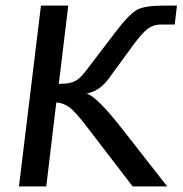

<svg xmlns="http://www.w3.org/2000/svg" viewBox="-20 -669 655 689"><path d="M146 0 182 -301C198 -301 213 -295 229 -284C244 -273 269 -245 301 -202L456 0H580L422 -202C359 -283 315 -327 291 -333C337 -344 357 -367 384 -406L460 -510C479 -535 495 -554 509 -565C524 -576 539 -581 556 -581H607L615 -649H570C523 -649 490 -644 472 -634C454 -624 428 -598 396 -556L290 -417C261 -380 247 -368 191 -368L225 -649H127L48 0Z"/></svg>

Font: Gamestation Display
Style: Italic
Weight: 400
Designer: Jonas Hecksher
Foundry: Jonas Hecksher, Playtypeª, e-types AS
Version: Version 1.003